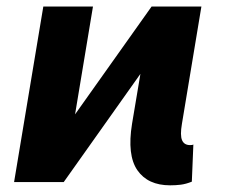

<svg xmlns="http://www.w3.org/2000/svg" viewBox="-20 -548 711 578"><path d="M586.3 -528.4 527.7 -175.4Q521.7 -140.6 528.1 -125.9Q534.4 -111.2 552.2 -111.2Q560 -111.2 562.1 -112.9L557.5 -1.1Q539.8 6 524.3 8Q508.9 9.9 492.2 9.9Q425.1 9.9 393.6 -35.5Q362.2 -81 377.5 -175.4L402.7 -325.6L171.9 0H22.4L110.4 -528.4H259.9L206 -203.8L436.4 -528.4Z"/></svg>

Font: Inter UI
Style: Bold Italic
Weight: 700
Italic angle: 9.39999°
Designer: Rasmus Andersson
Foundry: rsms
Version: 3.2;8d6f07862